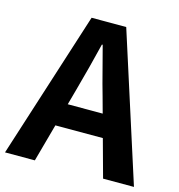

<svg xmlns="http://www.w3.org/2000/svg" viewBox="-113 -837 868 933"><g transform="rotate(15 320.5 -370.5)"><path d="M-3.8 0 233.3 -740.8H407.5L644.9 0H489.5L383.7 -385.9Q366.9 -444.1 351.2 -506.3Q335.5 -568.5 319.4 -627.9H315.4Q300.9 -567.7 284.7 -505.9Q268.5 -444.1 252.5 -385.9L146.3 0ZM143.3 -190.1V-304.8H495.4V-190.1Z"/></g></svg>

Font: Noto Sans TC
Style: Regular
Weight: 100
Designer: Ryoko NISHIZUKA 西塚涼子 (kana, bopomofo & ideographs); Paul D. Hunt (Latin, Greek & Cyrillic); Sandoll Communications 산돌커뮤니
Foundry: Adobe
Version: Version 2.004;hotconv 1.0.118;makeotfexe 2.5.65603